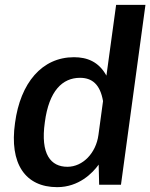

<svg xmlns="http://www.w3.org/2000/svg" viewBox="-20 -762 620 792"><path d="M216 10C305 10 362 -48 387 -83L389 0H479L580 -742H459L419 -450C387 -508 339 -526 285 -526C153 -526 64 -420 42 -255C18 -87 84 10 216 10ZM258 -74C190 -74 146 -125 165 -258C182 -388 238 -441 310 -441C359 -441 393 -415 405 -345L386 -205C376 -131 322 -74 258 -74Z"/></svg>

Font: United Sans SemiBold
Style: Italic
Weight: 600
Italic angle: -8°
Designer: Pablo Impallari, Rodrigo Fuenzalida (Modified by Dan O. Williams)
Version: Version 1.000;PS 001.000;hotconv 1.0.88;makeotf.lib2.5.64775